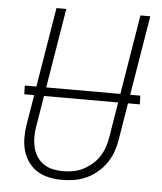

<svg xmlns="http://www.w3.org/2000/svg" viewBox="-53 -781 706 836"><g transform="rotate(5 300.0 -363.5)"><path d="M249 8Q220 8 191.5 2Q163 -4 140 -18.5Q117 -33 101 -55.5Q85 -78 77.5 -105Q70 -132 70 -161.5Q70 -191 75 -220L160 -735H203L117 -214Q113 -191 113 -168Q113 -145 118 -123.5Q123 -102 134.5 -83.5Q146 -65 164 -52.5Q182 -40 204.5 -35Q227 -30 250 -30Q272 -30 294 -34Q316 -38 337 -48.5Q358 -59 376.5 -75Q395 -91 407.5 -110.5Q420 -130 427.5 -152Q435 -174 438 -195L527 -735H570L480 -189Q476 -163 467 -136.5Q458 -110 442 -86.5Q426 -63 404 -44Q382 -25 356 -13Q330 -1 303 3.5Q276 8 249 8ZM558 -349H53L52 -387H557Z"/></g></svg>

Font: Iosevka Extralight Extended
Style: Italic
Weight: 200
Width: 7
Italic angle: -9°
Monospace: yes
Designer: Belleve Invis
Foundry: Belleve Invis
Version: Version 32.5.0; ttfautohint (v1.8.4)